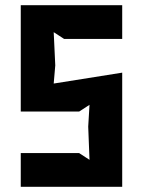

<svg xmlns="http://www.w3.org/2000/svg" viewBox="-20 -720 551 740"><path d="M60 0H451V-440L187 -398L193 -468L187 -596L227 -570H451V-700H60V-290H285L325 -316L320 -232L325 -104L285 -130H60Z"/></svg>

Font: Pescante Normal
Style: Regular
Weight: 400
Designer: Ariel Martín Pérez
Foundry: Tunera Type Foundry
Version: Version 1.000;FEAKit 1.0